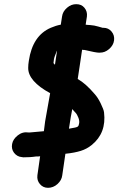

<svg xmlns="http://www.w3.org/2000/svg" viewBox="-20 -785 566 919"><path d="M123 -151H117C97 -154 80 -149 65 -137C50 -125 41 -112 38 -96C35 -80 38 -66 47 -54C56 -42 69 -34 85 -33L92 -32C113 -32 133 -33 152 -36C159 -36 165 -36 172 -37L159 54C157 71 161 84 171 96C181 108 194 114 210 114C226 114 242 108 255 96C268 84 276 71 278 54L293 -49C323 -52 348 -57 367 -63C386 -69 403 -78 419 -91C466 -129 486 -181 478 -247C477 -257 471 -271 462 -290C453 -309 443 -324 433 -335C405 -368 378 -392 352 -407C356 -431 359 -453 362 -473L373 -547C377 -546 381 -546 384 -546C422 -537 444 -533 452 -533H458C474 -533 488 -538 502 -550C516 -562 524 -576 526 -592C528 -608 524 -622 514 -634C504 -646 491 -652 475 -652H471C470 -652 463 -654 450 -658C437 -662 425 -664 412 -665C399 -666 392 -666 390 -667L396 -706C398 -722 394 -736 384 -748C374 -760 361 -765 345 -765C329 -765 315 -760 301 -748C287 -736 279 -722 277 -706L271 -667C255 -664 239 -659 223 -652C165 -627 130 -575 118 -494C116 -482 115 -471 115 -461C114 -418 150 -377 220 -339L196 -204L190 -157ZM326 -263C330 -258 335 -252 341 -246C347 -240 351 -232 355 -222C359 -212 360 -204 359 -196C358 -188 356 -182 352 -179C349 -176 335 -173 310 -169C316 -212 322 -243 326 -263ZM243 -475C241 -477 238 -480 236 -483C236 -486 237 -492 238 -500C239 -508 244 -522 252 -541L253 -542Z"/></svg>

Font: AppleStorm
Style: XbdIta
Weight: 800
Foundry: Cannot Into Space Fonts
Version: Version 1.01